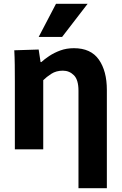

<svg xmlns="http://www.w3.org/2000/svg" viewBox="-20 -784 639 1008"><path d="M58 -355Q58 -402 57.5 -443Q57 -484 55 -520L183 -524L193 -458H197Q213 -473 238.5 -490Q264 -507 296.5 -519Q329 -531 368 -531Q457 -531 499 -471Q541 -411 541 -312V204H392V-308Q392 -365 368 -389Q344 -413 310 -413Q275 -413 249.5 -396.5Q224 -380 207 -363V0H58ZM183 -590 274 -764H440L306 -590Z"/></svg>

Font: Murecho SemiBold
Style: Regular
Weight: 600
Designer: Neil Summerour
Foundry: Positype
Version: Version 1.010; ttfautohint (v1.8.3)